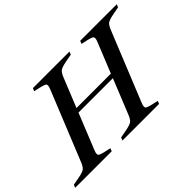

<svg xmlns="http://www.w3.org/2000/svg" viewBox="-164 -980 1287 1287"><g transform="rotate(-45 479.5 -336.5)"><path d="M1013 -673 1004 -652 945 -641Q905 -633 891 -623Q877 -613 864 -582L665 -91Q656 -70 656 -59Q656 -48 665.5 -43Q675 -38 699 -32L749 -21L741 0H394L402 -21L461 -32Q501 -40 515.5 -50Q530 -60 543 -91L644 -341H318L217 -91Q208 -70 208 -59Q208 -48 217 -43Q226 -38 250 -32L300 -21L292 0H-54L-46 -21L13 -32Q53 -40 67 -50Q81 -60 94 -91L293 -582Q302 -603 302 -614Q302 -625 292.5 -630Q283 -635 259 -641L209 -652L218 -673H564L556 -652L497 -641Q457 -633 442.5 -623Q428 -613 415 -582L330 -372H656L741 -582Q750 -603 750 -614Q750 -625 741 -630Q732 -635 708 -641L658 -652L666 -673Z"/></g></svg>

Font: Ibarra Real Nova
Style: Italic
Weight: 400
Italic angle: -22°
Designer: Jose Maria Ribagorda & Octavio Pardo
Foundry: Octavio Pardo
Version: Version 1.014